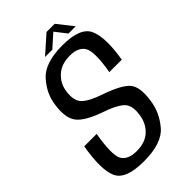

<svg xmlns="http://www.w3.org/2000/svg" viewBox="-238 -858 940 940"><g transform="rotate(-45 232.0 -388.0)"><path d="M172 4.5Q46 4.5 19.5 -55.5Q-7 -115.5 17 -254.5H103Q81 -125 102.2 -90.5Q123.5 -56 182 -56Q240.5 -56 274.8 -87Q309 -118 317 -168Q327.5 -232 297.8 -258.8Q268 -285.5 200.5 -308Q107.5 -340.5 78 -379.2Q48.5 -418 60 -497.5Q68 -566 118.5 -623Q169 -680 291.5 -680Q416 -680 442.5 -618Q469 -556 447 -424.5H361Q382 -549 360.2 -583.8Q338.5 -618.5 281 -618.5Q223 -618.5 188 -587.2Q153 -556 146 -509.5Q136.5 -447 165 -420Q193.5 -393 262.5 -370Q357.5 -337 387.5 -302.5Q417.5 -268 404.5 -181.5Q394.5 -110 345.5 -52.8Q296.5 4.5 172 4.5ZM190.5 -699.5 282.5 -781H339L403 -699.5H353L307 -758.5L241 -699.5Z"/></g></svg>

Font: Anybody
Style: Italic
Weight: 400
Italic angle: -10°
Designer: Tyler Finck
Foundry: Etcetera Type Company
Version: Version 1.010; ttfautohint (v1.8.3) -l 8 -r 50 -G 200 -x 14 